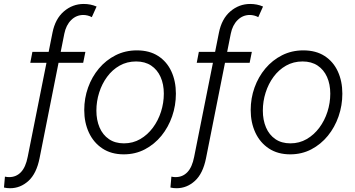

<svg xmlns="http://www.w3.org/2000/svg" viewBox="-75 -780 1813 980"><path d="M-23.4 180.7Q-31.2 180.7 -39.1 179.9Q-46.9 179.2 -54.7 177.2L-49.8 121.6Q-44.4 123 -38.3 123.5Q-32.2 124 -28.3 124Q7.8 124 32 98.6Q56.2 73.2 66.4 20.5L192.9 -613.3Q207 -684.1 251.2 -721.9Q295.4 -759.8 352.5 -759.8Q370.1 -759.8 386.2 -756.6Q402.3 -753.4 418 -746.6L393.6 -692.4Q384.3 -697.8 372.6 -700.7Q360.8 -703.6 350.6 -703.6Q314.5 -703.6 288.3 -677.7Q262.2 -651.9 253.4 -608.4L127 27.3Q111.3 106 70.3 143.3Q29.3 180.7 -23.4 180.7ZM79.6 -459.5 90.3 -515.1H360.8L349.6 -459.5Z M556.6 7.8Q493.2 7.8 448 -22Q402.8 -51.8 378.9 -103Q355 -154.3 355 -218.3Q355 -278.3 374.5 -333Q394 -387.7 429.9 -430.4Q465.8 -473.1 515.1 -498Q564.5 -522.9 623.5 -522.9Q688 -522.9 732.4 -494.1Q776.9 -465.3 799.8 -415.3Q822.8 -365.2 822.8 -301.8Q822.8 -241.7 803.5 -186Q784.2 -130.4 748.8 -86.9Q713.4 -43.5 664.6 -17.8Q615.7 7.8 556.6 7.8ZM557.6 -48.3Q603.5 -48.3 640.9 -70.1Q678.2 -91.8 705.3 -128.2Q732.4 -164.6 746.8 -209.7Q761.2 -254.9 761.2 -301.8Q761.2 -350.1 744.6 -387.2Q728 -424.3 696.5 -445.3Q665 -466.3 619.6 -466.3Q573.2 -466.3 535.6 -445.1Q498 -423.8 471.7 -387.9Q445.3 -352.1 431.2 -307.4Q417 -262.7 417 -215.3Q417 -167.5 433.1 -129.6Q449.2 -91.8 480.7 -70.1Q512.2 -48.3 557.6 -48.3Z M826.2 180.7Q818.4 180.7 810.5 179.9Q802.7 179.2 794.9 177.2L799.8 121.6Q805.2 123 811.3 123.5Q817.4 124 821.3 124Q857.4 124 881.6 98.6Q905.8 73.2 916 20.5L1042.5 -613.3Q1056.6 -684.1 1100.8 -721.9Q1145 -759.8 1202.1 -759.8Q1219.7 -759.8 1235.8 -756.6Q1252 -753.4 1267.6 -746.6L1243.2 -692.4Q1233.9 -697.8 1222.2 -700.7Q1210.4 -703.6 1200.2 -703.6Q1164.1 -703.6 1137.9 -677.7Q1111.8 -651.9 1103 -608.4L976.6 27.3Q960.9 106 919.9 143.3Q878.9 180.7 826.2 180.7ZM929.2 -459.5 939.9 -515.1H1210.4L1199.2 -459.5Z M1406.2 7.8Q1342.8 7.8 1297.6 -22Q1252.4 -51.8 1228.5 -103Q1204.6 -154.3 1204.6 -218.3Q1204.6 -278.3 1224.1 -333Q1243.7 -387.7 1279.5 -430.4Q1315.4 -473.1 1364.7 -498Q1414.1 -522.9 1473.1 -522.9Q1537.6 -522.9 1582 -494.1Q1626.5 -465.3 1649.4 -415.3Q1672.4 -365.2 1672.4 -301.8Q1672.4 -241.7 1653.1 -186Q1633.8 -130.4 1598.4 -86.9Q1563 -43.5 1514.2 -17.8Q1465.3 7.8 1406.2 7.8ZM1407.2 -48.3Q1453.1 -48.3 1490.5 -70.1Q1527.8 -91.8 1554.9 -128.2Q1582 -164.6 1596.4 -209.7Q1610.8 -254.9 1610.8 -301.8Q1610.8 -350.1 1594.2 -387.2Q1577.6 -424.3 1546.1 -445.3Q1514.6 -466.3 1469.2 -466.3Q1422.9 -466.3 1385.3 -445.1Q1347.7 -423.8 1321.3 -387.9Q1294.9 -352.1 1280.8 -307.4Q1266.6 -262.7 1266.6 -215.3Q1266.6 -167.5 1282.7 -129.6Q1298.8 -91.8 1330.3 -70.1Q1361.8 -48.3 1407.2 -48.3Z"/></svg>

Font: Reddit Sans Light
Style: Italic
Weight: 300
Italic angle: -11.25°
Designer: Stephen Hutchings
Version: Version 1.013